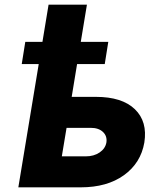

<svg xmlns="http://www.w3.org/2000/svg" viewBox="-20 -803 688 823"><path d="M444.2 -623.6 429 -528.4H310.4L287.3 -387.8H391Q503.2 -387.8 558.1 -334.9Q612.9 -282 598.7 -192.1Q583.5 -104 511.2 -52Q438.9 0 326 0H58.6L146 -528.4H73.2L88.4 -623.6H161.9L188.2 -783H352.6L326.3 -623.6ZM265.3 -255 245 -132.8H347.7Q382.5 -132.8 407 -149.5Q431.5 -166.2 436.1 -192.5Q440 -219.8 421.3 -237.4Q402.7 -255 369 -255Z"/></svg>

Font: Inter UI Extra Bold
Style: Italic
Weight: 800
Italic angle: 9.39999°
Designer: Rasmus Andersson
Foundry: rsms
Version: 3.2;8d6f07862